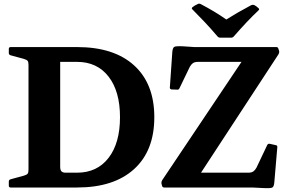

<svg xmlns="http://www.w3.org/2000/svg" viewBox="-20 -1000 1544 1024"><path d="M1358 -957Q1366 -951 1358 -944Q1328 -916 1295 -881Q1262 -846 1228 -807Q1222 -799 1212 -799H1155Q1145 -799 1139 -807Q1105 -847 1071 -883Q1037 -919 1007 -949Q999 -955 1007 -962Q1013 -967 1020 -971Q1027 -975 1034 -978Q1042 -983 1051 -978Q1091 -957 1124 -937Q1157 -917 1187 -896Q1217 -915 1250 -934Q1283 -953 1319 -972Q1327 -976 1336 -973Q1348 -967 1358 -957ZM37 0Q27 0 27 -10V-32Q27 -41 37 -44L107 -63Q124 -68 128 -74.5Q132 -81 132 -96V-653Q132 -668 128 -674.5Q124 -681 107 -686L37 -705Q27 -708 27 -717V-739Q27 -749 37 -749H391Q588 -749 695.5 -651Q803 -553 803 -375Q803 -196 695 -98Q587 0 391 0ZM391 -670H301V-110Q301 -93 308 -86Q315 -79 330 -79H391Q498 -79 559 -158Q620 -237 620 -375Q620 -513 559 -591.5Q498 -670 391 -670ZM856 0Q846 0 844 -10L841 -22Q840 -31 845 -39L1268 -670H1036Q1018 -670 1008.5 -663Q999 -656 992 -643L937 -529Q933 -520 923 -522L894 -523Q884 -526 886 -535L899 -723Q901 -745 909.5 -750Q918 -755 957 -753L1017 -749H1454Q1463 -749 1465 -739L1469 -727Q1470 -718 1465 -710L1052 -79H1304Q1322 -79 1331.5 -86Q1341 -93 1348 -106L1405 -226Q1409 -235 1419 -233L1450 -226Q1460 -225 1459 -215L1443 -27Q1441 -5 1432.5 0Q1424 5 1385 3L1325 0Z"/></svg>

Font: Hahmlet
Style: Bold
Weight: 700
Designer: Minjoo Ham & Mark Frömberg
Foundry: hypertype
Version: Version 1.002; ttfautohint (v1.8.3)